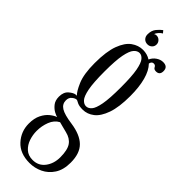

<svg xmlns="http://www.w3.org/2000/svg" viewBox="-304 -673 929 929"><g transform="rotate(45 161.0 -208.0)"><path d="M162 249Q96.5 249 60.5 209.5Q24.5 170 24.5 116Q24.5 79.5 37 54.8Q49.5 30 67 16Q84.5 2 99.5 -3Q92.5 -4 77.2 -12Q62 -20 48.8 -36.2Q35.5 -52.5 35.5 -79Q35.5 -110.5 54.2 -126.5Q73 -142.5 87 -143.5Q93.5 -144 94.5 -143Q79.5 -156 61.2 -198.5Q43 -241 43 -316Q43 -395.5 60.2 -441.8Q77.5 -488 105 -507.5Q132.5 -527 163.5 -527Q192.5 -527 215 -512.5Q223 -531 239.8 -542.5Q256.5 -554 274.5 -554Q306.5 -554 306.5 -524Q306.5 -497 281.5 -497Q267 -497 262.5 -507Q258 -517 247 -517Q233.5 -517 230 -500Q254 -475.5 266 -430.8Q278 -386 278 -325.5Q278 -249.5 261.8 -203.2Q245.5 -157 219 -136.2Q192.5 -115.5 161 -115.5Q138 -115.5 125.5 -121.2Q113 -127 111 -128.5Q109.5 -129.5 107 -129.5Q97.5 -129.5 84.8 -119.5Q72 -109.5 72 -90Q72 -65 94.2 -51Q116.5 -37 171.5 -29.5Q237.5 -20 269.8 11.8Q302 43.5 302 106.5Q302 155.5 281.5 187Q261 218.5 229 233.8Q197 249 162 249ZM161 -138.5Q176 -138.5 188.5 -152.5Q201 -166.5 208.5 -206.2Q216 -246 216 -323.5Q216 -397.5 208.8 -436.5Q201.5 -475.5 189.2 -490Q177 -504.5 162.5 -504.5Q147 -504.5 134 -489.8Q121 -475 113.2 -435.5Q105.5 -396 105.5 -320.5Q105.5 -244.5 113.2 -205.2Q121 -166 133.8 -152.2Q146.5 -138.5 161 -138.5ZM162 228Q202 228 225 197.5Q248 167 248 124Q248 73.5 231.5 50Q215 26.5 181 18.5Q162 14 147.8 10Q133.5 6 127 4.5Q100.5 18.5 88.5 49.5Q76.5 80.5 76.5 114.5Q76.5 141.5 85.2 167.5Q94 193.5 113 210.8Q132 228 162 228ZM165 -663.5 175.5 -651Q167.5 -647 158.5 -637Q149.5 -627 147.5 -618.5Q152.5 -622.5 160.5 -622.5Q173.5 -622.5 182.5 -613.2Q191.5 -604 191.5 -591.5Q191.5 -578 182 -569.2Q172.5 -560.5 159.5 -560.5Q144.5 -560.5 135 -570.2Q125.5 -580 125.5 -595.5Q125.5 -622 139.2 -638.5Q153 -655 165 -663.5Z"/></g></svg>

Font: Imbue 50pt Light
Style: Regular
Weight: 300
Designer: Tyler Finck
Foundry: Etcetera Type Company
Version: Version 1.102; ttfautohint (v1.8.3)